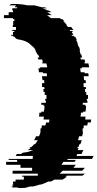

<svg xmlns="http://www.w3.org/2000/svg" viewBox="-44 -796 495 975"><path d="M423 11H301Q298 14 297 16H341L335 26H278L268 41H341L329 56H387Q384 60 380.5 63.5Q377 67 373 71H274Q270 75 266.5 78.5Q263 82 258 86H387L375 96H295Q294 97 292 98Q290 99 288 101H297L274 116H232Q228 119 223.5 121.5Q219 124 214 126H201Q183 135 165 141H159Q150 144 141 146.5Q132 149 123 151H112Q105 152 97.5 153.5Q90 155 82 156H105Q81 159 55 159Q49 159 43 156H20Q17 155 13 151H24Q19 146 18 141H24Q22 135 22 132V126H35V116H77V101H68V96H148V86H20V71H119V56H60V41H-13V26H43V16H0V11H122V5Q122 -1 123 -4H36Q37 -9 42 -14H63Q71 -22 82 -22Q94 -23 104.5 -26.5Q115 -30 124 -34H96Q100 -36 104 -38.5Q108 -41 112 -44H105L111 -49H115Q120 -53 123 -56.5Q126 -60 130 -64H134Q142 -74 148 -84H129Q132 -89 134.5 -94Q137 -99 139 -104H154Q159 -115 162 -124H160L163 -134H160Q162 -140 162 -144H166L169 -154H167Q168 -156 168 -159H186Q188 -163 188.5 -166.5Q189 -170 190 -174H205Q206 -178 206 -181.5Q206 -185 207 -189H177Q178 -193 178 -196.5Q178 -200 179 -204H154Q155 -209 155.5 -214Q156 -219 156 -224H166V-229H179L180 -239H181Q181 -244 181.5 -249Q182 -254 182 -259H177Q178 -261 178 -264H165L166 -274H189V-284H186V-294H192V-314H183V-329H177Q177 -333 177 -336.5Q177 -340 176 -344H182L181 -354H170Q170 -359 169.5 -364Q169 -369 169 -374H181Q181 -378 180.5 -381.5Q180 -385 180 -389H172L169 -409H195Q194 -413 193.5 -416.5Q193 -420 193 -424H175Q175 -426 174.5 -427Q174 -428 174 -429H154L151 -449H160Q159 -451 159 -454H196Q195 -459 194 -464.5Q193 -470 191 -474H171Q171 -476 170.5 -477Q170 -478 170 -479H174Q173 -483 172 -486.5Q171 -490 170 -494H151L147 -504H156Q155 -508 153 -511.5Q151 -515 149 -519H146Q142 -529 135 -539H138L135 -544Q131 -552 123 -559H122Q121 -561 119.5 -562Q118 -563 117 -564Q114 -567 111 -569.5Q108 -572 105 -574H107Q85 -590 58 -594H61Q60 -594 57.5 -594.5Q55 -595 53 -595Q36 -597 30 -609H25Q23 -613 23 -614H14Q13 -616 13 -619H22V-634H29V-639H18V-644H37V-659H21V-669H23V-689H29V-699H22V-704H-24V-719H0V-734H22V-744H18V-749Q18 -751 18.5 -752Q19 -753 19 -754H42Q42 -757 43 -759H31Q32 -762 34 -764.5Q36 -767 38 -769H2Q11 -776 20 -776Q40 -776 58.5 -774.5Q77 -773 95 -769H130Q151 -764 169 -759H181Q185 -758 188.5 -757Q192 -756 195 -754H172Q178 -752 184 -749.5Q190 -747 195 -744H199Q204 -742 209 -739.5Q214 -737 218 -734H196Q202 -730 208 -726.5Q214 -723 219 -719H195Q200 -715 205 -711.5Q210 -708 214 -704H260L266 -699H272Q275 -697 277.5 -694Q280 -691 283 -689H277Q287 -681 295 -669H293Q295 -667 297 -664Q299 -661 301 -659H318Q320 -655 323 -651.5Q326 -648 329 -644H309L312 -639H323L326 -634H320L329 -619H319L322 -614H331L333 -609H338L346 -594H342Q345 -590 347 -584.5Q349 -579 351 -574H349Q351 -572 351.5 -569Q352 -566 353 -564L355 -559H357Q358 -555 359.5 -551.5Q361 -548 362 -544H361L363 -539H360L366 -519H369Q370 -515 371 -511.5Q372 -508 373 -504H364L367 -494H385Q386 -490 387 -486.5Q388 -483 389 -479H384Q384 -478 384.5 -477Q385 -476 385 -474H405Q406 -469 407 -464Q408 -459 409 -454H371Q372 -452 372 -449H363L366 -429H386V-424H404Q405 -420 405.5 -416.5Q406 -413 406 -409H381L383 -389H391Q391 -385 391.5 -381.5Q392 -378 392 -374H380Q380 -369 380.5 -364Q381 -359 381 -354H392L393 -344H387Q388 -340 388 -336.5Q388 -333 388 -329H394V-314H403V-294H397V-284H400V-274H377L376 -264H389Q389 -261 388 -259H393Q393 -254 392.5 -249Q392 -244 392 -239H391Q391 -237 391 -234Q391 -231 390 -229H377V-224H367Q367 -219 366.5 -214Q366 -209 365 -204H390Q390 -200 389.5 -196.5Q389 -193 389 -189H419Q418 -185 418 -181.5Q418 -178 417 -174H402L399 -159H381Q381 -156 380 -154H382Q380 -148 380 -144H376Q376 -140 374 -134H377Q377 -130 375 -124H378Q377 -119 375.5 -114Q374 -109 373 -104H358L352 -84H371Q368 -73 364 -64H360L354 -49H350L348 -44H355Q354 -42 353 -39Q352 -36 350 -34H379L370 -14H349Q346 -9 344 -4H431Q430 0 427.5 3.5Q425 7 423 11Z"/></svg>

Font: Rubik Glitch
Style: Regular
Weight: 400
Designer: Hubert and Fischer, NaN
Foundry: Hubert and Fischer, NaN
Version: Version 2.200